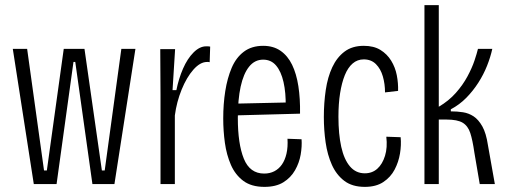

<svg xmlns="http://www.w3.org/2000/svg" viewBox="-20 -719 1987 750"><path d="M112 0 30 -528H86L152 -53H163L229 -528H310L378 -53H389L454 -528H509L427 0H341L274 -477H267L201 0Z M607 0V-345L606 -527H664L654 -367H669Q678 -412 695 -451Q712 -490 736 -514Q760 -538 785 -538Q789 -538 793 -538Q797 -538 801 -537L799 -476Q796 -477 793.5 -477Q791 -477 789 -477Q762 -477 735.5 -447Q709 -417 689.5 -369Q670 -321 663 -268V0Z M1013 11Q962 11 930.5 -12.5Q899 -36 882 -75Q865 -114 858.5 -161Q852 -208 852 -256Q852 -313 860 -363.5Q868 -414 885 -454Q902 -494 932.5 -517Q963 -540 1008 -540Q1048 -540 1076 -520.5Q1104 -501 1121 -466Q1138 -431 1145.5 -382.5Q1153 -334 1152 -275L891 -268V-314L1116 -319L1096 -302Q1097 -357 1087.5 -398.5Q1078 -440 1058.5 -463Q1039 -486 1008 -486Q975 -486 953 -458.5Q931 -431 920 -380.5Q909 -330 909 -258Q909 -157 932.5 -99Q956 -41 1012 -41Q1034 -41 1051.5 -50Q1069 -59 1081 -76Q1093 -93 1099 -118.5Q1105 -144 1103 -177L1158 -175Q1160 -147 1154.5 -115Q1149 -83 1132.5 -54Q1116 -25 1087 -7Q1058 11 1013 11Z M1405 11Q1356 11 1325 -12.5Q1294 -36 1276.5 -75Q1259 -114 1252 -162.5Q1245 -211 1245 -262Q1245 -317 1252.5 -367.5Q1260 -418 1278 -456.5Q1296 -495 1326 -517.5Q1356 -540 1401 -540Q1440 -540 1466 -524Q1492 -508 1508 -482Q1524 -456 1530 -425Q1536 -394 1535 -364L1484 -358Q1484 -391 1475.5 -420.5Q1467 -450 1448.5 -468.5Q1430 -487 1401 -487Q1376 -487 1357.5 -471Q1339 -455 1327 -425.5Q1315 -396 1308.5 -355Q1302 -314 1302 -263Q1302 -195 1313 -145.5Q1324 -96 1347 -69Q1370 -42 1405 -42Q1434 -42 1454 -60Q1474 -78 1484 -110.5Q1494 -143 1489 -185L1545 -183Q1548 -153 1542.5 -119.5Q1537 -86 1521.5 -56.5Q1506 -27 1477.5 -8Q1449 11 1405 11Z M1638 0V-699H1694V-302Q1733 -325 1760.5 -356Q1788 -387 1806 -420.5Q1824 -454 1833.5 -482.5Q1843 -511 1847 -528H1903Q1896 -496 1882.5 -462Q1869 -428 1848.5 -396Q1828 -364 1801.5 -337Q1775 -310 1741 -292V-284Q1766 -284 1788.5 -280.5Q1811 -277 1830 -264.5Q1849 -252 1864 -225.5Q1879 -199 1886 -152L1913 0H1854L1833 -123Q1826 -172 1817 -199.5Q1808 -227 1787.5 -239.5Q1767 -252 1724 -252H1694V0Z"/></svg>

Font: Bricolage Grotesque Condensed ExtraLight
Style: Regular
Weight: 250
Width: 3
Designer: Mathieu Triay
Foundry: Atelier Triay
Version: Version 1.000;gftools[0.9.30]